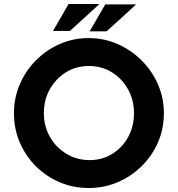

<svg xmlns="http://www.w3.org/2000/svg" viewBox="-20 -935 892 963"><path d="M50 -367.5Q50 -443 78.9 -511.1Q107.8 -579.3 159.5 -631.6Q211.2 -684 279.1 -714Q347 -744 424.5 -744Q502 -744 570 -714Q638 -684 690.5 -631.7Q742.9 -579.4 772.5 -511.4Q802 -443.3 802 -367.2Q802 -289 772.5 -221.1Q742.9 -153.3 690.5 -101.6Q638 -50 570 -21Q502 8 424.7 8Q347.3 8 279.2 -21Q211 -50 159.5 -101.5Q108 -153 79 -221Q50 -288.9 50 -367.5ZM200 -367Q200 -302.1 230.4 -248.6Q260.9 -195.1 313 -163.6Q365.2 -132 429.5 -132Q493 -132 543.5 -163.5Q594 -195 623 -248.3Q652 -301.5 652 -367Q652 -434 622 -487.5Q592 -541 541 -572.5Q490 -604 426.4 -604Q362 -604 311 -572.5Q260 -541 230 -487.5Q200 -434 200 -367ZM479 -915 331 -780H246L324 -915ZM663 -913 515 -778H430L508 -913Z"/></svg>

Font: Reem Kufi
Style: Regular
Weight: 400
Designer: Khaled Hosny
Version: Version 1.6